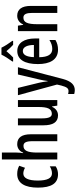

<svg xmlns="http://www.w3.org/2000/svg" viewBox="774 -1580 1046 2634"><g transform="rotate(-90 1297.0 -263.0)"><path d="M224 10C260 10 300 0 332 -22V-103C299 -83 268 -73 235 -73C170 -73 137 -137 137 -267C137 -398 170 -466 233 -466C258 -466 283 -459 312 -443L340 -522C310 -539 275 -550 226 -550C98 -550 40 -440 40 -266C40 -81 98 10 224 10Z M521 -558V-760H426V0H521V-275C521 -405 546 -464 613 -464C658 -464 677 -428 677 -341V0H772V-363C772 -484 729 -550 636 -550C584 -550 540 -521 520 -469H513C518 -494 521 -528 521 -558Z M1241 -540H1146V-256C1146 -135 1123 -75 1052 -75C1009 -75 990 -118 990 -210V-540H895V-188C895 -66 934 10 1031 10C1083 10 1125 -19 1148 -71H1154L1165 0H1241Z M1308 -540 1454 -4 1441 53C1420 130 1403 154 1364 154C1351 154 1337 152 1324 148V232C1343 237 1360 240 1378 240C1448 240 1499 193 1530 79L1692 -540H1592L1524 -249C1513 -204 1507 -168 1503 -132H1499C1494 -172 1487 -211 1479 -249L1408 -540Z M1960 -766H1864C1845 -725 1805 -663 1771 -617V-606H1826C1848 -627 1882 -662 1912 -698C1941 -662 1972 -630 1999 -606H2053V-617C2019 -663 1981 -721 1960 -766ZM1915 -549C1797 -549 1735 -449 1735 -266C1735 -106 1791 10 1933 10C1981 10 2025 -1 2065 -25V-108C2022 -81 1984 -69 1942 -69C1867 -69 1831 -128 1829 -248H2086V-309C2086 -447 2028 -549 1915 -549ZM1915 -473C1971 -473 1997 -406 1997 -321H1830C1834 -426 1864 -473 1915 -473Z M2398 -550C2347 -550 2302 -522 2279 -469H2273L2262 -540H2187V0H2282V-275C2282 -410 2307 -465 2373 -465C2420 -465 2437 -423 2437 -341V0H2533V-363C2533 -488 2485 -550 2398 -550Z"/></g></svg>

Font: Noto Sans Gujarati ExtraCondensed Medium
Style: Regular
Weight: 500
Width: 2
Designer: Jelle Bosma - Monotype Design Team, Universal Thirst
Foundry: Monotype Imaging Inc.
Version: Version 2.106